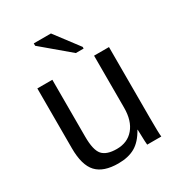

<svg xmlns="http://www.w3.org/2000/svg" viewBox="-177 -852 909 979"><g transform="rotate(-30 278.0 -363.0)"><path d="M404.3 -90.3Q374 -35.6 334.2 -12.9Q294.4 9.8 235.4 9.8Q148.4 9.8 108.2 -33.4Q67.9 -76.7 67.9 -176.3V-528.3H156.2V-193.4Q156.2 -114.3 180.9 -86.2Q205.6 -58.1 265.1 -58.1Q328.6 -58.1 365.2 -101.6Q401.9 -145 401.9 -222.2V-528.3H489.7V-112.8Q489.7 -20.5 492.7 0H409.7Q409.2 -2.4 408 -22.9Q406.7 -43.5 405.8 -90.3ZM374 -596.2V-586.4H328.1L167 -722.2V-736.3H268.1Z"/></g></svg>

Font: Arimo Nerd Font
Style: Regular
Weight: 400
Designer: Steve Matteson
Foundry: Monotype Imaging Inc.
Version: Version 1.33;Nerd Fonts 3.2.1